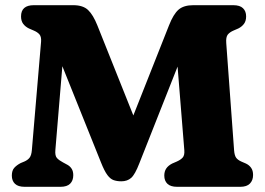

<svg xmlns="http://www.w3.org/2000/svg" viewBox="-20 -720 1021 740"><path d="M535.1 -172 451.1 -166.8 631.2 -621.8Q648.3 -665.5 668.2 -682.8Q688.1 -700 725 -700H879.2Q904.5 -700 916.5 -688.4Q928.6 -676.8 928.6 -656.8Q928.6 -639.2 920.4 -628.2Q912.2 -617.2 898.8 -610.4L880.8 -602.6Q865.9 -596.4 858 -586.8Q850.2 -577.1 852 -553.8L882.2 -140.9Q883.8 -120.9 890.1 -112.1Q896.5 -103.4 910 -97.4L928 -89.6Q940.6 -83.6 948 -73Q955.4 -62.4 955.4 -45.6Q955.4 -25.2 943.3 -12.6Q931.3 0 906 0H662.6Q637.4 0 625.3 -11.6Q613.2 -23.2 613.2 -43.2Q613.2 -59.2 620.6 -70.4Q628 -81.6 643.4 -89.6L661.4 -97.4Q675.9 -103.8 683.9 -112.5Q691.9 -121.2 690.4 -140.8L652.8 -607.2L721.7 -608.2L516.9 -90.2Q500.4 -47.4 485.5 -34.3Q470.6 -21.2 447.6 -21.2Q431.1 -21.2 418.1 -25.7Q405.2 -30.1 393.7 -45.6Q382.2 -61.1 369.1 -94.2L169.1 -592.4L231.6 -600.2L193.4 -141.6Q191.4 -119.8 199.6 -110.8Q207.9 -101.9 222.6 -94.2L240.6 -84.4Q250.4 -78.8 256.4 -69.2Q262.4 -59.6 262.4 -44.8Q262.4 -24 250.3 -12Q238.3 0 213 0H75Q49.8 0 37.7 -11.6Q25.6 -23.2 25.6 -43.2Q25.6 -62.8 35 -73.2Q44.4 -83.6 59.8 -91.6L73.8 -97.4Q86.8 -103 94 -112.2Q101.2 -121.5 102.8 -141.6L138.3 -559.2Q139.8 -578.3 132 -587.5Q124.1 -596.6 109.3 -602.6L91.3 -610.4Q77.5 -617.2 69.3 -628.2Q61.1 -639.2 61.1 -656.8Q61.1 -700 110.5 -700H262.3Q300 -700 319.5 -681.4Q339.1 -662.7 355.3 -622Z"/></svg>

Font: Fraunces SuperSoft 9pt
Style: Regular
Weight: 900
Version: Version 1.000;[b76b70a41]